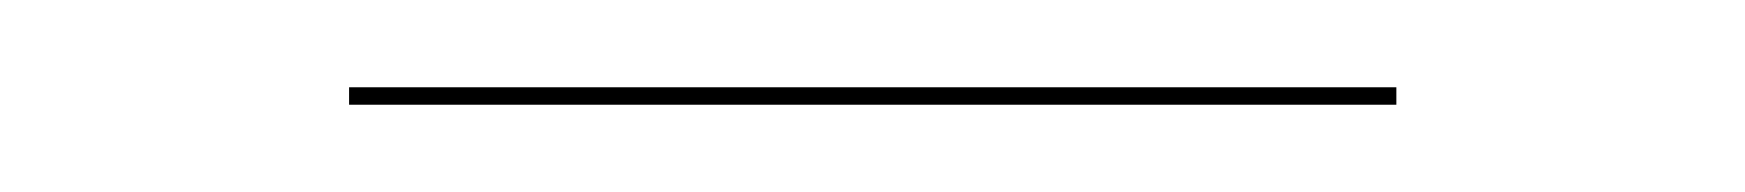

<svg xmlns="http://www.w3.org/2000/svg" viewBox="-20 -297 400 44"><path d="M60 -273V-277H300V-273Z"/></svg>

Font: Bodoni Moda 48pt Black
Style: Regular
Weight: 900
Designer: Owen Earl
Foundry: indestructible type
Version: Version 2.004